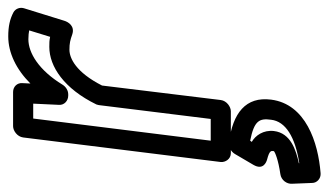

<svg xmlns="http://www.w3.org/2000/svg" viewBox="-192 -378 816 477"><g transform="rotate(-90 216.5 -140.0)"><path d="M105 -25 160 -466H197L194 -402C193 -389 204 -379 217 -379H220C230 -379 239 -385 244 -393C280 -452 323 -478 357 -478C366 -478 374 -477 379 -476L363 -424C353 -426 348 -426 338 -426C289 -426 234 -389 195 -309C194 -306 193 -302 193 -300L159 -25ZM52 0C51 11 59 25 74 25H178C189 25 204 15 206 0L242 -295C275 -360 310 -376 331 -376C347 -376 355 -374 369 -369C390 -362 400 -379 403 -389L434 -489C437 -499 433 -510 424 -515C407 -524 389 -528 364 -528C323 -528 282 -508 247 -473L248 -493C249 -506 239 -516 226 -516H141C130 -516 115 -506 113 -491ZM105 73C155 83 161 96 157 125C153 161 114 185 49 195V194C81 187 124 174 129 132C132 106 118 86 102 77ZM100 20C90 19 78 25 72 35L45 81C31 105 51 113 58 115C81 121 80 125 79 132C76 135 57 143 22 148C7 150 -3 164 -2 177L0 227C0 239 11 249 24 248C101 242 196 211 207 125C215 62 174 30 100 20Z"/></g></svg>

Font: Falling Sky
Style: CondOuObl
Weight: 400
Designer: Paul D. Hunt
Foundry: Adobe Systems Incorporated
Version: Version 1.02